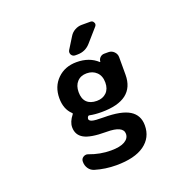

<svg xmlns="http://www.w3.org/2000/svg" viewBox="-165 -953 1331 1326"><g transform="rotate(-20 500.0 -289.5)"><path d="M394.5 -356.4Q394.5 -307.6 419.9 -282.2Q445.3 -256.8 493.2 -256.8Q537.1 -256.8 564 -283.2Q590.8 -309.6 590.8 -356.4Q590.8 -405.3 562.5 -432.6Q534.2 -460 490.2 -460Q446.3 -460 420.4 -432.1Q394.5 -404.3 394.5 -356.4ZM746.1 14.6Q746.1 104.5 674.8 155.8Q603.5 207 467.8 207Q387.7 207 312.5 184.6Q287.1 176.8 272.5 155.3Q257.8 133.8 257.8 107.4V103.5Q257.8 84 274.4 73.2Q285.2 66.4 295.9 66.4Q302.7 66.4 310.5 69.3Q387.7 98.6 467.8 98.6Q535.2 98.6 569.3 78.6Q603.5 58.6 603.5 25.4Q603.5 -33.2 481.4 -33.2Q479.5 -33.2 477.5 -33.2Q364.3 -33.2 316.9 -60.1Q269.5 -86.9 269.5 -143.6Q269.5 -183.6 303.7 -226.6Q308.6 -232.4 302.7 -237.3Q254.9 -282.2 254.9 -362.3Q254.9 -448.2 310.1 -502.4Q365.2 -556.6 451.2 -556.6Q544.9 -556.6 603.5 -502Q604.5 -501 606 -501.5Q607.4 -502 607.4 -503.9Q608.4 -521.5 621.1 -533.7Q633.8 -545.9 652.3 -545.9H682.6Q706.1 -545.9 723.1 -528.8Q740.2 -511.7 740.2 -488.3V-359.4Q740.2 -172.9 497.1 -172.9Q447.3 -172.9 411.1 -180.7Q403.3 -182.6 399.4 -177.7Q392.6 -168.9 392.6 -160.2Q392.6 -147.5 412.6 -140.6Q432.6 -133.8 497.1 -133.8Q627 -133.8 686.5 -97.2Q746.1 -60.5 746.1 14.6ZM485.4 -737.3Q499 -759.8 522.9 -772.9Q546.9 -786.1 573.2 -786.1H637.7Q654.3 -786.1 661.1 -770.5Q664.1 -764.6 664.1 -759.8Q664.1 -751 657.2 -743.2L572.3 -646.5Q534.2 -603.5 476.6 -603.5H460Q441.4 -603.5 431.6 -620.1Q427.7 -627.9 427.7 -635.7Q427.7 -644.5 432.6 -652.3Z"/></g></svg>

Font: Gen Jyuu Gothic Monospace Bold
Style: Bold
Weight: 700
Designer: [Source Han Sans]
Ryoko NISHIZUKA  (kana & ideographs); Paul D. Hunt (Latin, Greek & Cyrillic); Wenlong ZHANG  (bopomofo
Version: Version 1.002.20150607